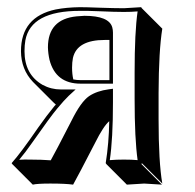

<svg xmlns="http://www.w3.org/2000/svg" viewBox="-20 -452 540 532"><path d="M183.1 -231.9Q192.9 -230 203.1 -230H283.2V-341.3Q276.9 -341.3 270.5 -341.3Q193.4 -341.3 182.1 -291.5Q179.7 -279.3 179.7 -264.6Q179.7 -246.6 183.1 -231.9ZM282.7 -116.2Q266.6 -102.5 243.7 -56.6Q194.3 39.1 182.6 59.6Q161.1 56.6 119.6 56.6Q83.5 56.6 70.8 59.6L14.2 2.9L12.2 0Q36.6 -26.9 85.9 -98.6Q108.9 -131.3 130.9 -158.2Q132.3 -159.7 134.8 -162.1Q130.9 -165.5 127.9 -168.5L71.3 -225.1Q38.6 -259.3 38.1 -310.1Q38.1 -405.3 134.3 -425.8Q164.1 -431.6 201.2 -432.1Q218.8 -432.1 254.4 -430.7Q298.3 -429.2 323.2 -429.2L371.1 -432.1L373 -429.2L429.7 -372.6Q419.9 -311.5 419.4 -194.3V-121.6Q419.4 -3.4 429.7 56.6L373 0L372.1 2.9L428.7 59.6Q426.8 59.6 379.4 56.6L331.5 59.6L274.9 2.9L272.9 0Q281.7 -54.7 282.7 -116.2ZM163.6 -204.1H189.5L170.4 -186.5Q157.7 -174.3 138.7 -151.4Q120.1 -129.4 68.8 -56.2Q50.8 -30.3 33.2 -9.3Q48.3 -10.3 63 -9.8Q95.7 -9.8 120.6 -7.8Q131.8 -27.3 178.2 -117.7Q204.1 -169.9 226.6 -185.5Q248.5 -200.2 281.7 -204.6L293 -206.1V-168.9Q293 -66.4 284.2 -8.3Q301.8 -9.8 323.2 -9.8Q345.7 -9.8 361.3 -8.3Q353 -66.9 353 -178.2V-251Q353 -363.8 361.3 -420.4Q344.2 -418.9 323.2 -418.9Q297.4 -418.9 253.4 -420.9Q217.3 -422.4 201.2 -421.9Q65.4 -421.9 50.3 -340.3Q47.9 -326.7 47.9 -310.1Q47.9 -245.6 98.1 -216.8Q121.6 -204.1 148.9 -204.1Q150.9 -204.1 155.8 -204.1Q161.1 -204.1 163.6 -204.1ZM293 -220.2H203.1Q134.3 -220.2 117.2 -286.1Q113.3 -303.2 112.8 -320.8Q112.8 -398.9 192.4 -406.7Q203.1 -407.7 213.9 -408.2Q281.7 -408.2 291 -376.5Q293 -369.1 293 -361.8Z"/></svg>

Font: Linux Biolinum Shadow O
Style: Regular
Weight: 400
Designer: Philipp H. Poll
Foundry: Philipp H. Poll
Version: Version 1.0.4